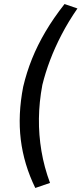

<svg xmlns="http://www.w3.org/2000/svg" viewBox="-20 -739 404 952"><path d="M155 193Q98 76 83 -47Q68 -170 95 -309Q112 -381 139 -448Q166 -515 205.5 -582Q245 -649 300 -719L364 -697Q319 -632 285.5 -567.5Q252 -503 228.5 -441Q205 -379 190 -318Q174 -233 173 -151.5Q172 -70 185.5 10Q199 90 228 168Z"/></svg>

Font: Nunito Sans 7pt SemiCondensed Medium
Style: Italic
Weight: 500
Width: 4
Italic angle: -9°
Designer: Vernon Adams
Foundry: Vernon Adams
Version: Version 3.101;gftools[0.9.27]